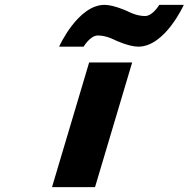

<svg xmlns="http://www.w3.org/2000/svg" viewBox="-20 -770 776 790"><path d="M453.1 -605C453.1 -605 510.1 -578 549.1 -578C659.1 -578 736.3 -750 736.3 -750H635.3C635.3 -750 608.6 -704 576.6 -704C540.6 -704 506.3 -723 506.3 -723C506.3 -723 449.3 -750 410.3 -750C300.3 -750 223.1 -578 223.1 -578H324.1C324.1 -578 350.8 -624 382.8 -624C418.8 -624 453.1 -605 453.1 -605ZM346.8 -513H523.8L371 0H194Z"/></svg>

Font: Hussar
Style: BdOblThree
Weight: 700
Foundry: Cannot Into Space Fonts
Version: Version 2.00